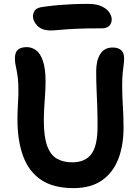

<svg xmlns="http://www.w3.org/2000/svg" viewBox="-20 -957 719 990"><path d="M359 13Q255 13 191.5 -30Q128 -73 99 -152.5Q70 -232 70 -340Q70 -381 72.5 -420.5Q75 -460 75 -487Q75 -529 72 -554Q69 -579 65.5 -595.5Q62 -612 59.5 -625.5Q57 -639 57 -657Q57 -688 72.5 -701Q88 -714 118 -714Q144 -714 166 -698Q188 -682 201.5 -642.5Q215 -603 215 -534Q215 -505 212.5 -470.5Q210 -436 208 -401Q206 -366 206 -335Q206 -251 223.5 -204Q241 -157 274 -138.5Q307 -120 352 -120Q419 -120 451 -162.5Q483 -205 483 -305Q483 -362 481.5 -406Q480 -450 478 -493.5Q476 -537 476 -590Q476 -645 497 -678.5Q518 -712 561 -712Q589 -712 604.5 -698.5Q620 -685 620 -656Q620 -640 617.5 -622Q615 -604 612.5 -579.5Q610 -555 610 -516Q610 -463 613.5 -410.5Q617 -358 617 -298Q617 -206 589.5 -136Q562 -66 505 -26.5Q448 13 359 13ZM240 -800Q197 -800 173.5 -823.5Q150 -847 150 -873Q150 -889 160 -903.5Q170 -918 205 -922Q248 -928 284.5 -931Q321 -934 357 -935.5Q393 -937 433 -937Q479 -937 506 -923.5Q533 -910 544.5 -891.5Q556 -873 556 -858Q556 -836 543 -823.5Q530 -811 506 -811Q422 -811 370.5 -808.5Q319 -806 289 -803Q259 -800 240 -800Z"/></svg>

Font: Shantell Sans SemiBold
Style: Regular
Weight: 600
Designer: Stephen Nixon, Anya Danilova, Shantell Martin
Foundry: Arrow Type
Version: Version 1.011;[c5ecc13dd]